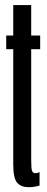

<svg xmlns="http://www.w3.org/2000/svg" viewBox="-20 -742 186 767"><path d="M94.6 5.8Q64.4 5.8 48.7 -11.8Q32.9 -29.4 32.9 -86V-545.5H4.8V-600H32.9V-721.7H104.6V-600H140.5V-545.5H104.6V-102.5Q104.6 -67.6 108.2 -58.9Q111.8 -50.2 121 -50.2Q130.9 -50.2 138 -54.9V-0.8Q117 5.8 94.6 5.8Z"/></svg>

Font: Anybody UltraCondensed Thin
Style: Regular
Weight: 100
Width: 1
Designer: Tyler Finck
Foundry: Etcetera Type Company
Version: Version 1.110